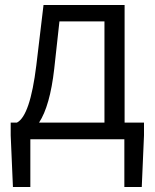

<svg xmlns="http://www.w3.org/2000/svg" viewBox="-20 -560 624 772"><path d="M102 192H32L23 -16V-67H48Q101 -94 126 -297L155 -540H481V-67H559V-16L550 192H480V0H102ZM400 -67V-474H219L198 -283Q181 -134 137 -67Z"/></svg>

Font: Source Han Sans CN Normal
Style: Regular
Weight: 350
Designer: Ryoko NISHIZUKA 西塚涼子 (kana, bopomofo & ideographs); Paul D. Hunt (Latin, Greek & Cyrillic); Sandoll Communications 산돌커뮤니
Foundry: Adobe
Version: Version 2.004;hotconv 1.0.118;makeotfexe 2.5.65603